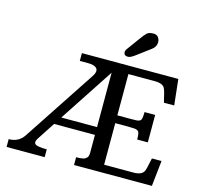

<svg xmlns="http://www.w3.org/2000/svg" viewBox="-133 -1129 1349 1277"><g transform="rotate(15 541.5 -490.5)"><path d="M20 0ZM20 -53.7Q87.4 -53.7 123 -106.9L450.7 -603.5Q488.3 -659.7 434.1 -674.8Q420.4 -678.7 397.9 -678.7H342.3V-732.4H1006.3L1025.4 -555.2L954.6 -554.7L941.4 -609.9Q931.6 -649.4 921.4 -659.7Q903.3 -677.7 860.4 -677.7H677.2V-393.6H768.6Q794.9 -393.6 810.5 -394.5Q826.2 -395.5 836.2 -403.6Q846.2 -411.6 846.2 -461.4H919.4V-272.5H846.2Q846.2 -319.8 836.2 -328.4Q826.2 -336.9 810.5 -338.4Q794.9 -339.8 768.6 -339.8H677.2V-53.7H879.4Q939.5 -53.7 952.6 -88.9Q957 -100.6 960.4 -116.2L973.6 -176.3H1039.6L1020.5 0H484.4V-53.7Q531.7 -53.7 545.4 -62.5Q559.1 -71.3 563 -81.3Q566.9 -91.3 566.9 -106V-229.5H285.6L205.6 -106.9Q187.5 -79.1 202.4 -66.4Q217.3 -53.7 282.2 -53.7V0H20ZM566.9 -283.2V-657.7L320.8 -283.2ZM687.5 -808.1Q660.2 -788.1 644.5 -788.1Q615.2 -788.1 615.2 -813.5Q615.2 -824.7 624 -835.9L684.1 -918.5Q710 -954.6 724.1 -968Q738.3 -981.4 769.3 -981.4Q800.3 -981.4 810.5 -952.1Q813.5 -943.4 813.5 -932.1Q813.5 -901.9 785.2 -880.9Z"/></g></svg>

Font: Arbutus Slab
Style: Regular
Weight: 400
Designer: Karolina Lach
Foundry: Karolina Lach
Version: Version 1.001; ttfautohint (v0.92) -l 10 -r 16 -G 200 -x 7 -